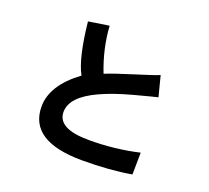

<svg xmlns="http://www.w3.org/2000/svg" viewBox="-138 -966 1276 1175"><g transform="rotate(20 500.0 -378.0)"><path d="M161.1 -187.5Q161.1 -326.2 326.2 -448.2Q274.4 -542 250 -773.4L383.8 -793.9Q392.6 -649.4 449.2 -504.9Q505.9 -528.3 629.4 -566.4Q752.9 -604.5 780.3 -617.2L814.5 -484.4Q791 -479.5 667 -446.3Q543 -413.1 460.9 -375Q298.8 -300.8 298.8 -202.1Q298.8 -92.8 503.9 -92.8Q672.9 -92.8 828.1 -128.9L826.2 13.7Q686.5 38.1 507.8 38.1Q161.1 38.1 161.1 -187.5Z"/></g></svg>

Font: GenEi Gothic M Regular
Style: Bold
Weight: 700
Designer: o_tamon (Modified); [Source Han Sans]
Ryoko NISHIZUKA  (kana & ideographs); Paul D. Hunt (Latin, Greek & Cyrillic); Wenl
Version: Version 1.1a;Original Version 1.004